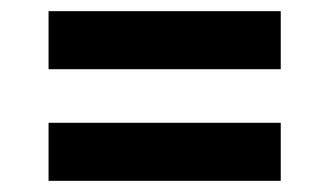

<svg xmlns="http://www.w3.org/2000/svg" viewBox="-20 -509 590 344"><path d="M67 -385V-489H483V-385ZM67 -185V-289H483V-185Z"/></svg>

Font: Biryani DemiBold
Style: Regular
Weight: 600
Designer: Dan Reynolds and Mathieu Réguer
Foundry: Dan Reynolds and Mathieu Réguer
Version: Version 1.003;PS 001.003;hotconv 1.0.70;makeotf.lib2.5.58329